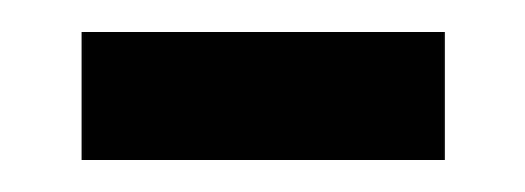

<svg xmlns="http://www.w3.org/2000/svg" viewBox="-20 -329 328 120"><path d="M31 -229V-309H258V-229Z"/></svg>

Font: Noto Sans Thai Looped Condensed
Style: Regular
Weight: 400
Width: 3
Designer: Sasikarn Vongin, Ben Mitchell
Foundry: The Fontpad Ltd
Version: Version 1.001; ttfautohint (v1.8.4.7-5d5b)